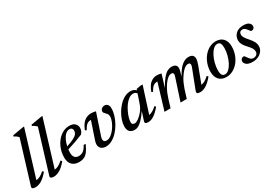

<svg xmlns="http://www.w3.org/2000/svg" viewBox="19 -1535 3346 2372"><g transform="rotate(-30 1692.0 -349.0)"><path d="M198.5 -625Q185 -639 171.8 -648.8Q158.5 -658.5 137.5 -667.5L142.5 -683.5L299 -710.5H312L112.5 -59.5Q168 -63.5 229.5 -121L245.5 -104Q191 -39 146.2 -14Q101.5 11 62.5 11Q3.5 11 15 -25.5Z M460 -625Q446.5 -639 433.2 -648.8Q420 -658.5 399 -667.5L404 -683.5L560.5 -710.5H573.5L374 -59.5Q429.5 -63.5 491 -121L507 -104Q452.5 -39 407.8 -14Q363 11 324 11Q265 11 276.5 -25.5Z M864.5 -145.5Q838.5 -85 812.2 -50.8Q786 -16.5 755.2 -2.8Q724.5 11 684.5 11Q622 11 585.8 -24.8Q549.5 -60.5 549.5 -127.5Q549.5 -193 569.8 -249.8Q590 -306.5 624.8 -349Q659.5 -391.5 703.5 -415.2Q747.5 -439 795.5 -439Q853 -439 878.2 -412.2Q903.5 -385.5 903.5 -350.5Q903.5 -328.5 894.2 -306.8Q885 -285 870.5 -272Q816.5 -249.5 759.2 -229.2Q702 -209 644.5 -191.5Q641.5 -169.5 641.5 -149.5Q641.5 -98 662.2 -76.8Q683 -55.5 716.5 -55.5Q751.5 -55.5 779.8 -74Q808 -92.5 835.5 -145.5ZM781 -401.5Q747.5 -401.5 721.8 -376.8Q696 -352 678 -313Q660 -274 651 -231.5Q721 -253.5 758.2 -273.8Q795.5 -294 809.5 -314.5Q823.5 -335 823.5 -357Q823.5 -377 812.8 -389.2Q802 -401.5 781 -401.5Z M1360 -363.5Q1360 -318 1344.2 -267Q1328.5 -216 1301 -166.8Q1273.5 -117.5 1236.5 -77.2Q1199.5 -37 1156.5 -13Q1113.5 11 1068 11Q1024.5 11 1000 -11Q975.5 -33 975.5 -70.5Q975.5 -92 983.5 -116.5L1068.5 -368H1061Q1034 -368 1010.5 -351.2Q987 -334.5 959.5 -284.5L939 -293.5Q972 -376.5 1014.8 -407.5Q1057.5 -438.5 1108 -438.5Q1127.5 -438.5 1144.2 -435.8Q1161 -433 1175.5 -429L1075 -128.5Q1067.5 -106 1067.5 -91Q1067.5 -50 1110 -50Q1143 -50 1175.8 -74.8Q1208.5 -99.5 1235.5 -137.5Q1262.5 -175.5 1279 -215.8Q1295.5 -256 1295.5 -286.5Q1295.5 -311 1281.8 -329Q1268 -347 1254.5 -360Q1241 -373 1241 -382Q1241 -409.5 1259.2 -424.2Q1277.5 -439 1299.5 -439Q1328 -439 1344 -419.8Q1360 -400.5 1360 -363.5Z M1628 -27.5 1668 -150.5Q1624.5 -87.5 1591.2 -52.8Q1558 -18 1530.8 -4Q1503.5 10 1478 10Q1435.5 10 1410 -13.8Q1384.5 -37.5 1384.5 -90.5Q1384.5 -129.5 1399.2 -175.5Q1414 -221.5 1440.2 -266.8Q1466.5 -312 1501.8 -349.2Q1537 -386.5 1578.8 -409.2Q1620.5 -432 1665.5 -432Q1713.5 -432 1743.5 -400L1749.5 -417L1808 -428H1840L1722 -60.5Q1773.5 -67.5 1832 -123.5L1848 -107Q1793.5 -43 1750.8 -16Q1708 11 1670.5 11Q1615 11 1628 -27.5ZM1478 -99Q1478 -78.5 1488.8 -69Q1499.5 -59.5 1517 -59.5Q1538 -59.5 1571.8 -82.8Q1605.5 -106 1638.2 -146.5Q1671 -187 1688.5 -239L1731 -363Q1725 -373.5 1712.2 -381.2Q1699.5 -389 1681 -389Q1647.5 -389 1617.5 -367.2Q1587.5 -345.5 1562 -310.8Q1536.5 -276 1517.8 -236.2Q1499 -196.5 1488.5 -160Q1478 -123.5 1478 -99Z M2594.5 -106.5Q2540 -41 2496 -15Q2452 11 2413 11Q2377.5 11 2368.8 0.2Q2360 -10.5 2371.5 -40.5L2472 -301Q2482 -326.5 2482 -341Q2482 -353 2474.8 -360.2Q2467.5 -367.5 2449.5 -367.5Q2422.5 -367.5 2388.5 -337.5Q2354.5 -307.5 2321 -253.2Q2287.5 -199 2262.5 -125.5L2223 0H2134.5L2233.5 -302.5Q2238 -315.5 2240.2 -325Q2242.5 -334.5 2242.5 -341.5Q2242.5 -367.5 2211 -367.5Q2182 -367.5 2147.8 -334.8Q2113.5 -302 2081.2 -244.5Q2049 -187 2026 -111.5L1992 0H1905.5L2016.5 -368H2009Q1981.5 -368 1957.8 -351.5Q1934 -335 1906.5 -284.5L1886.5 -293Q1917.5 -377 1958.8 -407.8Q2000 -438.5 2045.5 -438.5Q2063 -438.5 2078.2 -436Q2093.5 -433.5 2110.5 -429L2057 -252.5Q2097.5 -326 2131.5 -366.5Q2165.5 -407 2195.8 -423Q2226 -439 2255.5 -439Q2295.5 -439 2313 -423Q2330.5 -407 2330.5 -380.5Q2330.5 -365 2325.8 -345.2Q2321 -325.5 2313 -299.5L2305 -271Q2358 -366.5 2404.8 -403Q2451.5 -439.5 2496 -439.5Q2538.5 -439.5 2556 -422.2Q2573.5 -405 2573.5 -376.5Q2573.5 -342.5 2552.5 -287L2467 -60.5Q2519.5 -68 2578 -123.5Z M2888 -439Q2954.5 -439 2991.8 -398.2Q3029 -357.5 3029 -286Q3029 -227 3010.5 -173.5Q2992 -120 2958.8 -78.5Q2925.5 -37 2881.2 -13Q2837 11 2786 11Q2719 11 2681.8 -29.8Q2644.5 -70.5 2644.5 -142Q2644.5 -201 2663.2 -254.5Q2682 -308 2715.2 -349.5Q2748.5 -391 2792.8 -415Q2837 -439 2888 -439ZM2786.5 -26.5Q2816 -26.5 2843.5 -52.8Q2871 -79 2893 -122Q2915 -165 2928 -216Q2941 -267 2941 -316.5Q2941 -361 2928.2 -381.2Q2915.5 -401.5 2887.5 -401.5Q2858 -401.5 2830.2 -375.2Q2802.5 -349 2780.5 -306Q2758.5 -263 2745.5 -212Q2732.5 -161 2732.5 -111.5Q2732.5 -67 2745.5 -46.8Q2758.5 -26.5 2786.5 -26.5Z M3094.5 -104.5Q3100.5 -104.5 3107.5 -96.5Q3114.5 -88.5 3130 -65.5Q3145.5 -42.5 3159.8 -33.8Q3174 -25 3188.5 -25Q3217 -25 3235.8 -40Q3254.5 -55 3254.5 -84Q3254.5 -105 3242.8 -127.2Q3231 -149.5 3195.5 -187Q3160 -224.5 3146.2 -252.8Q3132.5 -281 3132.5 -309Q3132.5 -362.5 3170.8 -400.8Q3209 -439 3280 -439Q3334.5 -439 3358.8 -419.2Q3383 -399.5 3383 -372Q3383 -353 3370.5 -340.8Q3358 -328.5 3338.5 -328.5Q3333.5 -328.5 3326.5 -334.5Q3319.5 -340.5 3305.5 -360.5Q3277.5 -400.5 3248.5 -400.5Q3199 -400.5 3199 -349.5Q3199 -333 3211.8 -310.5Q3224.5 -288 3259 -249Q3294 -210.5 3308 -180Q3322 -149.5 3322 -123.5Q3322 -86 3301.2 -55.5Q3280.5 -25 3244 -7Q3207.5 11 3161.5 11Q3102 11 3074.8 -10.5Q3047.5 -32 3047.5 -59.5Q3047.5 -78.5 3060.8 -91.5Q3074 -104.5 3094.5 -104.5Z"/></g></svg>

Font: Newsreader Text Medium
Style: Italic
Weight: 500
Italic angle: -17°
Designer: Hugues Gentile
Foundry: Production Type
Version: Version 1.001